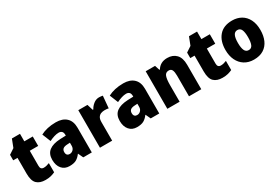

<svg xmlns="http://www.w3.org/2000/svg" viewBox="47 -1552 3529 2450"><g transform="rotate(-30 1811.5 -327.0)"><path d="M311 -137Q332 -137 352.5 -142Q373 -147 395 -156V-21Q365 -7 332 1.5Q299 10 253 10Q171 10 126.5 -32.5Q82 -75 82 -182V-414H19V-495L99 -548L144 -664H263V-553H387V-414H263V-191Q263 -137 311 -137Z M731 -563Q828 -563 883 -512Q938 -461 938 -363V0H812L778 -73H775Q743 -30 706.5 -10Q670 10 607 10Q536 10 494.5 -38.5Q453 -87 453 -169Q453 -258 509.5 -301Q566 -344 673 -349L758 -352V-362Q758 -398 741.5 -414Q725 -430 696 -430Q666 -430 630 -419Q594 -408 555 -389L505 -513Q550 -537 606.5 -550Q663 -563 731 -563ZM720 -245Q674 -243 654.5 -226.5Q635 -210 635 -179Q635 -150 648.5 -136.5Q662 -123 684 -123Q715 -123 736.5 -145Q758 -167 758 -202V-247Z M1368 -563Q1382 -563 1396.5 -561Q1411 -559 1422 -557L1406 -379Q1396 -382 1382.5 -383.5Q1369 -385 1347 -385Q1320 -385 1295 -376Q1270 -367 1254 -343Q1238 -319 1238 -274V0H1058V-553H1193L1220 -465H1229Q1248 -503 1285.5 -533Q1323 -563 1368 -563Z M1725 -563Q1822 -563 1877 -512Q1932 -461 1932 -363V0H1806L1772 -73H1769Q1737 -30 1700.5 -10Q1664 10 1601 10Q1530 10 1488.5 -38.5Q1447 -87 1447 -169Q1447 -258 1503.5 -301Q1560 -344 1667 -349L1752 -352V-362Q1752 -398 1735.5 -414Q1719 -430 1690 -430Q1660 -430 1624 -419Q1588 -408 1549 -389L1499 -513Q1544 -537 1600.5 -550Q1657 -563 1725 -563ZM1714 -245Q1668 -243 1648.5 -226.5Q1629 -210 1629 -179Q1629 -150 1642.5 -136.5Q1656 -123 1678 -123Q1709 -123 1730.5 -145Q1752 -167 1752 -202V-247Z M2372 -563Q2453 -563 2502 -513Q2551 -463 2551 -360V0H2370V-304Q2370 -359 2357 -387Q2344 -415 2310 -415Q2264 -415 2248 -374Q2232 -333 2232 -246V0H2051V-553H2189L2212 -482H2220Q2243 -521 2281 -542Q2319 -563 2372 -563Z M2920 -137Q2941 -137 2961.5 -142Q2982 -147 3004 -156V-21Q2974 -7 2941 1.5Q2908 10 2862 10Q2780 10 2735.5 -32.5Q2691 -75 2691 -182V-414H2628V-495L2708 -548L2753 -664H2872V-553H2996V-414H2872V-191Q2872 -137 2920 -137Z M3583 -278Q3583 -193 3554.5 -128Q3526 -63 3468.5 -26.5Q3411 10 3325 10Q3246 10 3188 -26.5Q3130 -63 3099 -128Q3068 -193 3068 -278Q3068 -409 3134.5 -486Q3201 -563 3328 -563Q3403 -563 3460.5 -530Q3518 -497 3550.5 -433Q3583 -369 3583 -278ZM3251 -277Q3251 -205 3268.5 -167Q3286 -129 3327 -129Q3367 -129 3383.5 -167Q3400 -205 3400 -278Q3400 -350 3383.5 -387Q3367 -424 3326 -424Q3287 -424 3269 -387.5Q3251 -351 3251 -277Z"/></g></svg>

Font: Noto Sans Gujarati SemiCondensed Black
Style: Regular
Weight: 900
Width: 4
Designer: Jelle Bosma - Monotype Design Team, Universal Thirst
Foundry: Monotype Imaging Inc.
Version: Version 2.106; ttfautohint (v1.8.4.7-5d5b)